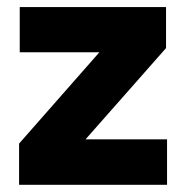

<svg xmlns="http://www.w3.org/2000/svg" viewBox="-20 -511 515 531"><path d="M442 -125.6V0H32.8V-113.9L254.8 -366.4H34.6V-491.4H439.2V-378L216.5 -125.6Z"/></svg>

Font: Anek Tamil Medium
Style: Regular
Weight: 500
Designer: Aadarsh Rajan (Tamil), Yesha Goshar (Latin)
Foundry: Ek Type
Version: Version 1.003